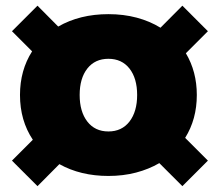

<svg xmlns="http://www.w3.org/2000/svg" viewBox="-20 -676 732 658"><path d="M108.5 -38 21 -125.5 92.5 -197Q48.5 -263 48.5 -350.5Q48.5 -435 90 -500L21 -569L108.5 -656.5L179.5 -585Q253.5 -627.5 351.5 -627.5Q403.5 -627.5 448.5 -615.5Q493.5 -603.5 530 -581L605 -656.5L692.5 -569L617 -493.5Q654.5 -430.5 654.5 -350.5Q654.5 -267.5 614.5 -203.5L692.5 -125.5L605 -38L526 -117Q490 -96 446 -84.5Q402 -73 351.5 -73Q256 -73 183.5 -113.5ZM351.5 -225.5Q397.5 -225.5 423.8 -259.5Q450 -293.5 450 -350.5Q450 -407.5 423.8 -441Q397.5 -474.5 351.5 -474.5Q305.5 -474.5 279.2 -441Q253 -407.5 253 -350.5Q253 -293.5 279.2 -259.5Q305.5 -225.5 351.5 -225.5Z"/></svg>

Font: Epilogue Black
Style: Regular
Weight: 900
Designer: Tyler Finck
Foundry: Etcetera Type Co
Version: Version 2.111; ttfautohint (v1.8.3)